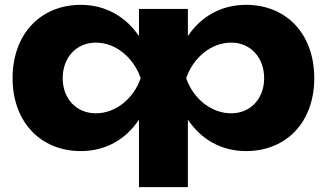

<svg xmlns="http://www.w3.org/2000/svg" viewBox="-20 -608 1350 793"><path d="M314 -588C147 -588 32 -467 32 -285C32 -105 147 16 314 16C416 16 500 -32 554 -114V165H756V-114C811 -32 894 16 996 16C1164 16 1278 -105 1278 -285C1278 -467 1164 -588 996 -588C895 -588 811 -541 756 -459V-571H554V-459C499 -540 415 -588 314 -588ZM1071 -285C1071 -201 1015 -140 935 -140C852 -140 778 -201 749 -285C778 -370 852 -432 935 -432C1015 -432 1071 -370 1071 -285ZM239 -285C239 -370 295 -432 376 -432C458 -432 532 -370 561 -285C532 -201 458 -140 376 -140C295 -140 239 -201 239 -285Z"/></svg>

Font: Bounded
Style: Bold
Weight: 700
Designer: Vlad Churkin
Version: Version 3.0